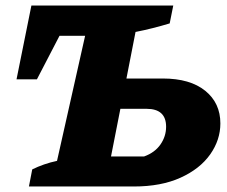

<svg xmlns="http://www.w3.org/2000/svg" viewBox="-20 -677 824 697"><path d="M85 0 97 -62Q117 -72 140 -80Q163 -88 187 -93L289 -547H196L114 -389H40L94 -657H609L596 -592Q566 -583 534.5 -575Q503 -567 472 -561L439 -392H571Q670 -392 725 -347.5Q780 -303 780 -229Q780 -169 743 -116.5Q706 -64 635.5 -32Q565 0 466 0ZM383 -109H503Q542 -123 562.5 -152.5Q583 -182 583 -217Q583 -282 512 -282H417Z"/></svg>

Font: Piazzolla SC ExtraBold
Style: Italic
Weight: 800
Italic angle: -11.3°
Designer: Juan Pablo del Peral
Foundry: Huerta Tipografica
Version: Version 1.330